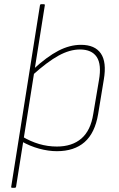

<svg xmlns="http://www.w3.org/2000/svg" viewBox="-20 -703 561 908"><path d="M37 185Q32 185 33 180L169 -678Q170 -683 174 -683H187Q193 -683 192 -678L56 180Q55 185 50 185ZM249 12Q209 12 165 0Q121 -12 81 -35L84 -58Q124 -34 165 -22Q206 -10 249 -10Q321 -10 365 -48Q409 -86 421 -164L448 -324Q461 -398 437.5 -433.5Q414 -469 358 -469Q310 -469 257 -440Q204 -411 133 -347L137 -375Q202 -435 256 -463Q310 -491 363 -491Q429 -491 457 -450Q485 -409 471 -327L444 -163Q429 -74 380 -31Q331 12 249 12Z"/></svg>

Font: Sofia Sans Thin
Style: Italic
Weight: 250
Italic angle: -9°
Version: Version 4.100-B